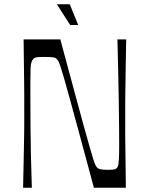

<svg xmlns="http://www.w3.org/2000/svg" viewBox="-20 -886 699 906"><path d="M88.9 0Q90.7 -75.4 91.6 -123.5Q92.6 -171.6 93.1 -202.7Q93.6 -233.9 94 -255.7Q94.4 -277.6 94.4 -299Q94.4 -320.4 94.4 -350Q94.4 -379.6 94.4 -401Q94.4 -422.4 94.4 -444.3Q94.4 -466.1 93.9 -497.3Q93.4 -528.4 92.9 -576.5Q92.4 -624.6 91.4 -700H264.7Q303.3 -557.9 329.9 -458.4Q356.6 -359 374.5 -294.4Q392.4 -229.7 403.3 -191.7Q414.1 -153.6 420.2 -134.5Q426.3 -115.4 429.8 -108.4Q433.3 -101.3 436.9 -96.9Q443.1 -89.7 454.2 -87.2Q465.3 -84.7 488.9 -84.7Q508.6 -84.7 517.4 -86.2Q526.1 -87.6 530.6 -92.4Q534.6 -95.9 537.1 -103.6Q539.6 -111.3 541 -134.3Q542.4 -157.3 542.4 -205.6Q542.4 -237.4 541.9 -290.3Q541.4 -343.2 540.4 -409.8Q539.3 -476.4 537.7 -550.6Q536.1 -624.7 534.1 -700H575.6Q573.7 -624.6 573.2 -576.5Q572.7 -528.4 572.2 -497.3Q571.7 -466.1 571.3 -444.3Q570.9 -422.4 570.9 -401Q570.9 -379.6 570.9 -350Q570.9 -320.4 570.9 -299Q570.9 -277.6 570.9 -255.7Q570.9 -233.9 571.4 -202.7Q571.9 -171.6 572.4 -123.5Q572.9 -75.4 573.9 0H423.1Q384.3 -144.7 356.9 -245.6Q329.4 -346.4 311.6 -411.8Q293.7 -477.1 282.7 -515.2Q271.7 -553.3 265.6 -571.4Q259.4 -589.6 255.9 -596.1Q252.3 -602.6 248.6 -606.6Q242.9 -613.7 230.3 -615.5Q217.7 -617.3 189.3 -617.3Q162 -617.3 152 -615.5Q142 -613.7 137 -607.6Q131.6 -601.8 128.4 -592.5Q125.1 -583.1 124.2 -561.2Q123.3 -539.3 123.3 -493.8Q123.3 -462.8 123.4 -411Q123.4 -359.1 123.9 -292.9Q124.4 -226.7 125.9 -152.1Q127.4 -77.4 130.3 0ZM311.1 -768 248.3 -866H309.1L349 -768Z"/></svg>

Font: Ojuju ExtraLight
Style: Regular
Weight: 200
Designer: Chisaokwu Joboson, Mirko Velimirovic
Foundry: Udi Foundry
Version: Version 1.000